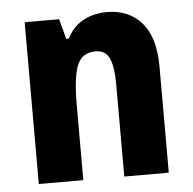

<svg xmlns="http://www.w3.org/2000/svg" viewBox="-45 -670 651 649"><g transform="rotate(-5 280.5 -345.5)"><path d="M341 -625Q415 -625 458.5 -575Q502 -525 502 -426V-66H351V-381Q351 -438 338 -467Q325 -496 291 -496Q245 -496 228.5 -455.5Q212 -415 212 -322V-66H61V-615H178L196 -547H205Q225 -587 260.5 -606Q296 -625 341 -625Z"/></g></svg>

Font: Noto Sans Malayalam UI Condensed ExtraBold
Style: Regular
Weight: 800
Width: 3
Designer: Jelle Bosma - Monotype Design Team
Foundry: Monotype Imaging Inc.
Version: Version 2.104; ttfautohint (v1.8.4.7-5d5b)